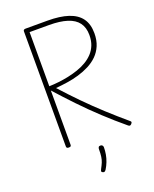

<svg xmlns="http://www.w3.org/2000/svg" viewBox="-211 -1051 1155 1443"><g transform="rotate(-20 366.0 -329.5)"><path d="M178 14Q168 14 163.5 10.5Q159 7 159 -2V-922Q159 -930 164 -933.5Q169 -937 179 -937H353Q452 -937 518.5 -915Q585 -893 618.5 -847Q652 -801 652 -728Q652 -672 634 -629.5Q616 -587 585 -556.5Q554 -526 513 -505Q472 -484 426 -470.5Q380 -457 332.5 -450Q285 -443 240 -439Q306 -366 377.5 -293Q449 -220 525.5 -150Q602 -80 680 -14Q687 -8 685.5 -3Q684 2 677 10Q670 17 664 16Q658 15 652 10Q570 -58 491 -131.5Q412 -205 338 -282.5Q264 -360 197 -435V-2Q197 7 193 10.5Q189 14 178 14ZM197 -469Q235 -470 274.5 -474.5Q314 -479 354 -487.5Q394 -496 432 -509Q470 -522 503 -541.5Q536 -561 560.5 -587.5Q585 -614 598.5 -648.5Q612 -683 612 -728Q612 -788 583.5 -826.5Q555 -865 497 -883.5Q439 -902 352 -902H197ZM355 276Q345 272 344.5 266.5Q344 261 350 249Q363 225 371 206Q379 187 382.5 163Q386 139 386 102Q386 94 390 87.5Q394 81 405 81Q416 81 421 87.5Q426 94 426 102Q426 130 421 158.5Q416 187 405.5 214Q395 241 380 265Q375 272 369.5 276Q364 280 355 276Z"/></g></svg>

Font: Playwrite US Modern Thin
Style: Regular
Weight: 250
Designer: Veronika Burian, José Scaglione
Foundry: TypeTogether
Version: Version 1.003